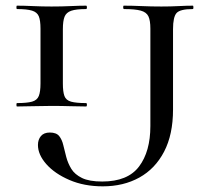

<svg xmlns="http://www.w3.org/2000/svg" viewBox="-20 -645 733 678"><path d="M202 -350Q202 -321 207.5 -306Q213 -291 231 -286Q249 -281 284 -281Q287 -281 287 -275Q287 -269 284 -269Q259 -269 228.5 -270Q198 -271 162 -271Q128 -271 96.5 -270Q65 -269 40 -269Q38 -269 38 -275Q38 -281 40 -281Q75 -281 93 -286Q111 -291 117 -306Q123 -321 123 -350V-544Q123 -573 117 -587.5Q111 -602 93 -607.5Q75 -613 40 -613Q38 -613 38 -619Q38 -625 40 -625Q65 -625 96.5 -623.5Q128 -622 162 -622Q198 -622 229.5 -623.5Q261 -625 284 -625Q287 -625 287 -619Q287 -613 284 -613Q249 -613 231.5 -607Q214 -601 208 -586Q202 -571 202 -542ZM661 -625Q663 -625 663 -619Q663 -613 661 -613Q616 -613 603.5 -599Q591 -585 591 -542V-258Q591 -170 559.5 -109.5Q528 -49 472 -18Q416 13 343 13Q277 13 225 -9.5Q173 -32 143.5 -65.5Q114 -99 114 -133Q114 -152 124.5 -164.5Q135 -177 156 -177Q179 -177 189 -164.5Q199 -152 203.5 -132.5Q208 -113 214 -90.5Q220 -68 232 -48.5Q244 -29 269.5 -16.5Q295 -4 341 -4Q431 -4 471 -57Q511 -110 511 -200V-544Q511 -573 504 -587.5Q497 -602 477 -607.5Q457 -613 418 -613Q415 -613 415 -619Q415 -625 417 -625Q447 -625 480.5 -623.5Q514 -622 550 -622Q583 -622 611 -623.5Q639 -625 661 -625Z"/></svg>

Font: Cormorant Garamond Light Medium
Style: Regular
Weight: 500
Version: Version 4.001